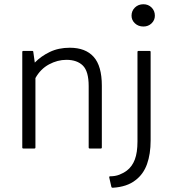

<svg xmlns="http://www.w3.org/2000/svg" viewBox="-20 -780 810 905"><path d="M147 -85Q147 -80 142 -80H90Q85 -80 85 -85V-535Q85 -540 90 -540H132Q137 -540 137 -535L144 -485Q173 -515 214.5 -535Q256 -555 309 -555Q383 -555 421.5 -512Q460 -469 460 -376V-85Q460 -80 455 -80H403Q398 -80 398 -85V-374Q398 -444 370.5 -471Q343 -498 293 -498Q251 -498 211 -476.5Q171 -455 147 -412ZM495 57Q494 51 499 51Q523 51 542.5 43.5Q562 36 578 24Q603 5 615.5 -28Q628 -61 628 -113V-535Q628 -540 633 -540H685Q690 -540 690 -535V-118Q690 -54 673 -6.5Q656 41 619 69Q599 85 572 94Q545 103 511 105Q506 105 505 101ZM656 -655Q632 -655 616 -670Q600 -685 600 -706Q600 -729 616 -744.5Q632 -760 656 -760Q679 -760 694.5 -744.5Q710 -729 710 -706Q710 -685 694.5 -670Q679 -655 656 -655Z"/></svg>

Font: Gowun Dodum
Style: Regular
Weight: 400
Designer: Yanghee Ryu
Foundry: Yanghee Ryu
Version: Version 2.000